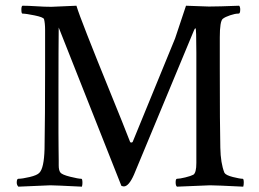

<svg xmlns="http://www.w3.org/2000/svg" viewBox="-20 -666 929 688"><path d="M607.4 -528.3Q607.4 -528.3 646.5 -645.5Q658.2 -645.5 688 -644Q717.8 -642.6 728.5 -642.6Q763.7 -642.6 836.9 -645.5Q840.8 -641.6 840.8 -631.8Q840.8 -617.2 835 -617.2H833Q822.3 -617.2 804.7 -611.3Q787.1 -605.5 778.3 -598.6Q767.6 -589.8 767.6 -532.2V-421.9Q767.6 -212.9 769.5 -136.7Q770.5 -81.1 784.2 -46.9Q789.1 -38.1 814.5 -31.7Q839.8 -25.4 849.6 -25.4Q853.5 -25.4 853.5 -11.7Q853.5 -2.9 851.6 2.9Q753.9 -2 732.4 -2Q726.6 -2 614.3 2.9Q609.4 0 609.4 -12.7Q609.4 -25.4 614.3 -25.4Q624 -25.4 644 -30.3Q664.1 -35.2 672.9 -40Q683.6 -46.9 683.6 -82V-117.2V-477.5Q683.6 -564.5 680.7 -564.5Q677.7 -564.5 674.8 -556.6L460 -40Q441.4 2 423.8 2Q420.9 2 415 0L190.4 -567.4Q189.5 -496.1 189.5 -347.7Q189.5 -307.6 189.5 -265.1Q189.5 -222.7 189.5 -190.4Q189.5 -158.2 189.9 -132.3Q190.4 -106.4 190.4 -90.8Q190.4 -75.2 190.4 -73.2Q190.4 -55.7 196.3 -47.9Q202.1 -40 231.4 -32.7Q260.7 -25.4 271.5 -25.4Q275.4 -25.4 275.4 -10.7Q275.4 -2.9 273.4 2.9Q175.8 -2 160.2 -2Q158.2 -2 45.9 2.9Q40 -2.9 40 -11.7Q40 -25.4 45.9 -25.4Q59.6 -25.4 86.4 -31.7Q113.3 -38.1 121.1 -46.9Q137.7 -63.5 139.6 -131.8Q141.6 -249 141.6 -417V-558.6Q141.6 -583 137.7 -597.7Q134.8 -604.5 104 -610.8Q73.2 -617.2 60.5 -617.2Q56.6 -617.2 56.6 -631.8Q56.6 -643.6 60.5 -645.5Q80.1 -645.5 109.9 -643.6Q139.6 -641.6 164.1 -641.6L253.9 -645.5Q261.7 -619.1 293 -539.6Q324.2 -460 373.5 -338.9Q422.9 -217.8 446.3 -157.2Q447.3 -155.3 450.2 -155.3Q455.1 -155.3 456.1 -159.2Z"/></svg>

Font: Crimson Text
Style: Roman
Weight: 400
Version: Version 0.13